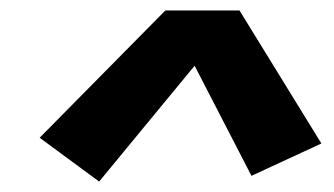

<svg xmlns="http://www.w3.org/2000/svg" viewBox="-20 -773 640 368"><path d="M170 -425 56 -509 297 -753H439L596 -498L462 -436L353 -647Z"/></svg>

Font: Iosevka Heavy Extended
Style: Italic
Weight: 900
Width: 7
Italic angle: -9°
Monospace: yes
Designer: Belleve Invis
Foundry: Belleve Invis
Version: Version 32.5.0; ttfautohint (v1.8.4)